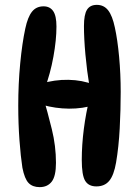

<svg xmlns="http://www.w3.org/2000/svg" viewBox="-20 -761 571 789"><path d="M159 -735Q185 -735 198.5 -715.5Q212 -696 212 -652Q212 -597 199.5 -528Q187 -459 164 -397L148 -417Q204 -434 261 -433Q318 -432 366 -413L348 -404Q337 -471 331 -537Q325 -603 325 -654Q325 -701 337.5 -721Q350 -741 378 -741Q407 -741 424.5 -718.5Q442 -696 452 -648Q463 -598 469.5 -527.5Q476 -457 476 -383Q476 -310 472 -234Q468 -158 457 -93Q448 -41 429 -18Q410 5 376 5Q344 5 330 -18Q316 -41 316 -104Q316 -165 324.5 -231Q333 -297 349 -361L370 -330Q319 -314 263.5 -314.5Q208 -315 155 -330L157 -364Q176 -299 193 -230Q210 -161 210 -92Q210 -37 192.5 -14.5Q175 8 143 8Q114 8 97.5 -9Q81 -26 72 -72Q65 -117 60 -184.5Q55 -252 55 -327Q55 -416 63 -500Q71 -584 84 -644Q94 -691 111.5 -713Q129 -735 159 -735Z"/></svg>

Font: DynaPuff Condensed
Style: Regular
Weight: 400
Width: 3
Designer: Toshi Omagari, Jennifer Daniel
Foundry: Google Fonts
Version: Version 2.000